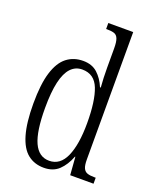

<svg xmlns="http://www.w3.org/2000/svg" viewBox="-143 -842 754 935"><g transform="rotate(20 234.0 -375.0)"><path d="M199 10Q150 10 115.5 -17.5Q81 -45 63 -106.5Q45 -168 45 -267Q45 -368 64 -429Q83 -490 118.5 -517.5Q154 -545 203 -545Q249 -545 277.5 -519Q306 -493 323 -452H327Q325 -475 324 -501Q323 -527 323 -554V-653Q323 -687 316.5 -703.5Q310 -720 296 -724.5Q282 -729 260 -729H254V-760H383V-100Q383 -70 389.5 -55.5Q396 -41 409.5 -36Q423 -31 446 -31H454V0H333L326 -93H324Q306 -46 276.5 -18Q247 10 199 10ZM212 -31Q269 -31 296.5 -93.5Q324 -156 324 -266Q324 -381 300 -442.5Q276 -504 213 -504Q178 -504 154 -478.5Q130 -453 118 -400.5Q106 -348 106 -266Q106 -145 132 -88Q158 -31 212 -31Z"/></g></svg>

Font: Noto Serif Khmer ExtraCondensed Light
Style: Regular
Weight: 300
Width: 2
Designer: Danh Hong and the Monotype Design Team
Foundry: Monotype Imaging Inc.
Version: Version 2.004